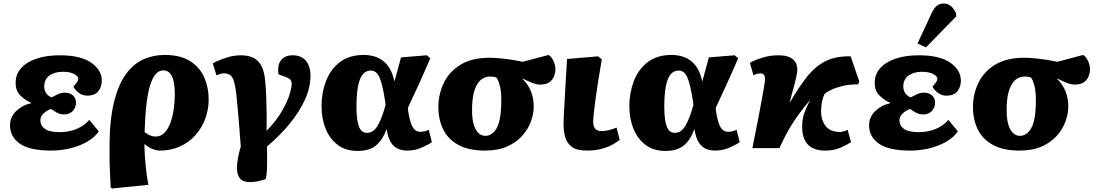

<svg xmlns="http://www.w3.org/2000/svg" viewBox="-20 -844 6254 1094"><path d="M272 14Q149 14 93 -25.5Q37 -65 37 -130Q37 -178 73 -212Q109 -246 158 -256V-258Q121 -274 95 -301Q69 -328 69 -371Q69 -421 100.5 -456Q132 -491 188.5 -510Q245 -529 321 -529Q439 -529 499.5 -487Q560 -445 560 -384Q560 -350 540.5 -324.5Q521 -299 477 -299Q451 -299 429.5 -315Q408 -331 398 -350Q413 -367 419.5 -376.5Q426 -386 426 -396Q426 -410 402 -422.5Q378 -435 338 -435Q291 -435 261.5 -413.5Q232 -392 232 -351Q232 -329 243.5 -312.5Q255 -296 274 -289Q290 -298 309.5 -307Q329 -316 348 -316Q379 -316 396 -300Q413 -284 413 -260Q413 -231 394.5 -211.5Q376 -192 346 -192Q323 -192 304.5 -202Q286 -212 271 -223Q248 -216 229 -198Q210 -180 210 -159Q210 -128 236 -109.5Q262 -91 320 -91Q373 -91 417 -109.5Q461 -128 489 -161L543 -95Q517 -59 474 -35Q431 -11 379 1.5Q327 14 272 14Z M619 230 611 225Q609 183 607 149.5Q605 116 604.5 80.5Q604 45 604 -3Q604 -157 629 -259.5Q654 -362 697.5 -421.5Q741 -481 797.5 -506Q854 -531 917 -531Q1008 -531 1063.5 -495.5Q1119 -460 1144 -402.5Q1169 -345 1169 -278Q1169 -220 1149.5 -167.5Q1130 -115 1093.5 -74Q1057 -33 1005.5 -9.5Q954 14 890 14Q872 14 848 4.5Q824 -5 804 -23H803Q803 15 806.5 59.5Q810 104 815 144Q820 184 826 209ZM866 -66Q897 -66 917.5 -87.5Q938 -109 951 -144.5Q964 -180 970 -222.5Q976 -265 976 -306Q976 -377 959.5 -410Q943 -443 910 -443Q862 -443 835.5 -358.5Q809 -274 804 -92Q835 -66 866 -66Z M1407 194Q1364 194 1347 172.5Q1330 151 1330 112Q1330 87 1337 51Q1344 15 1352 -8Q1348 -61 1345 -99Q1342 -137 1339.5 -169Q1337 -201 1333.5 -234.5Q1330 -268 1326 -313Q1320 -361 1311.5 -385Q1303 -409 1289.5 -417.5Q1276 -426 1255 -426Q1248 -426 1237.5 -423.5Q1227 -421 1214 -414L1192 -483Q1217 -497 1262 -513Q1307 -529 1354 -529Q1389 -529 1418.5 -517Q1448 -505 1467 -473Q1486 -441 1491 -383Q1495 -344 1497 -293.5Q1499 -243 1499.5 -191.5Q1500 -140 1499 -98Q1557 -159 1588 -213.5Q1619 -268 1630.5 -307.5Q1642 -347 1642 -364Q1642 -380 1635 -389Q1628 -398 1607 -406L1567 -420Q1559 -471 1580.5 -500Q1602 -529 1648 -529Q1695 -529 1722 -499Q1749 -469 1749 -411Q1749 -346 1718 -277Q1687 -208 1631 -139.5Q1575 -71 1501 -9Q1501 1 1501.5 18.5Q1502 36 1502 53Q1502 70 1502 79Q1502 112 1500 137.5Q1498 163 1494 176Q1472 185 1445.5 189.5Q1419 194 1407 194Z M2018 16Q1949 16 1903.5 -19Q1858 -54 1835 -111.5Q1812 -169 1812 -239Q1812 -315 1837.5 -382Q1863 -449 1916.5 -490Q1970 -531 2054 -531Q2090 -531 2125 -518.5Q2160 -506 2187 -473.5Q2214 -441 2227 -382H2228Q2236 -411 2245 -443.5Q2254 -476 2265 -517L2412 -529L2432 -512Q2398 -433 2365.5 -362Q2333 -291 2304 -229L2306 -209Q2317 -142 2332.5 -117.5Q2348 -93 2374 -93Q2386 -93 2397 -95.5Q2408 -98 2423 -104L2441 -34Q2420 -19 2381.5 -2.5Q2343 14 2301 14Q2273 14 2249.5 4.5Q2226 -5 2208.5 -31Q2191 -57 2183 -107H2182Q2160 -46 2122 -15Q2084 16 2018 16ZM2071 -87Q2109 -87 2133.5 -131Q2158 -175 2177 -246L2174 -270Q2159 -366 2142 -404Q2125 -442 2093 -442Q2050 -442 2030.5 -390.5Q2011 -339 2011 -236Q2011 -163 2024.5 -125Q2038 -87 2071 -87Z M2743 14Q2649 14 2589.5 -19.5Q2530 -53 2503 -111.5Q2476 -170 2478 -244Q2480 -315 2511.5 -377Q2543 -439 2607 -477Q2671 -515 2771 -515Q2799 -515 2836.5 -511Q2874 -507 2907.5 -501.5Q2941 -496 2959 -492L3106 -531Q3125 -518 3135 -493.5Q3145 -469 3145 -448Q3145 -434 3138.5 -413.5Q3132 -393 3113 -377.5Q3094 -362 3058 -362Q3036 -362 3009.5 -373Q2983 -384 2959 -396L2958 -394Q3023 -330 3021 -231Q3020 -192 3004 -149Q2988 -106 2954.5 -69Q2921 -32 2869 -9Q2817 14 2743 14ZM2746 -70Q2783 -70 2808 -110.5Q2833 -151 2836 -246Q2838 -316 2829 -351.5Q2820 -387 2808 -403Q2789 -408 2774 -408Q2726 -408 2699.5 -364.5Q2673 -321 2670 -241Q2667 -153 2688 -111.5Q2709 -70 2746 -70Z M3327 14Q3265 14 3236.5 -8.5Q3208 -31 3199.5 -65.5Q3191 -100 3191 -137Q3191 -153 3193 -195Q3195 -237 3199.5 -313Q3204 -389 3211 -508L3388 -523L3409 -506Q3385 -367 3372.5 -273.5Q3360 -180 3360 -149Q3360 -124 3371.5 -110.5Q3383 -97 3409 -97Q3427 -97 3451 -103Q3475 -109 3493 -117L3511 -47Q3434 14 3327 14Z M3772 16Q3703 16 3657.5 -19Q3612 -54 3589 -111.5Q3566 -169 3566 -239Q3566 -315 3591.5 -382Q3617 -449 3670.5 -490Q3724 -531 3808 -531Q3844 -531 3879 -518.5Q3914 -506 3941 -473.5Q3968 -441 3981 -382H3982Q3990 -411 3999 -443.5Q4008 -476 4019 -517L4166 -529L4186 -512Q4152 -433 4119.5 -362Q4087 -291 4058 -229L4060 -209Q4071 -142 4086.5 -117.5Q4102 -93 4128 -93Q4140 -93 4151 -95.5Q4162 -98 4177 -104L4195 -34Q4174 -19 4135.5 -2.5Q4097 14 4055 14Q4027 14 4003.5 4.5Q3980 -5 3962.5 -31Q3945 -57 3937 -107H3936Q3914 -46 3876 -15Q3838 16 3772 16ZM3825 -87Q3863 -87 3887.5 -131Q3912 -175 3931 -246L3928 -270Q3913 -366 3896 -404Q3879 -442 3847 -442Q3804 -442 3784.5 -390.5Q3765 -339 3765 -236Q3765 -163 3778.5 -125Q3792 -87 3825 -87Z M4682 14Q4543 14 4551 -139Q4553 -173 4564 -203Q4575 -233 4596 -274Q4565 -238 4537.5 -201.5Q4510 -165 4481.5 -117.5Q4453 -70 4421 0H4267Q4304 -184 4320 -272.5Q4336 -361 4338 -378Q4341 -407 4334 -416.5Q4327 -426 4311 -426Q4295 -426 4273 -415L4253 -486Q4278 -501 4322.5 -515Q4367 -529 4416 -529Q4472 -529 4499.5 -505Q4527 -481 4522 -433Q4520 -414 4508 -367.5Q4496 -321 4480 -263L4482 -262Q4534 -352 4581.5 -410.5Q4629 -469 4687 -497Q4745 -525 4827 -523L4876 -380L4869 -363Q4823 -364 4784.5 -355Q4746 -346 4718 -333Q4690 -320 4678 -308Q4668 -286 4664.5 -268.5Q4661 -251 4659 -225Q4655 -167 4681.5 -129.5Q4708 -92 4767 -92Q4782 -92 4810 -104L4829 -34Q4805 -18 4768 -2Q4731 14 4682 14Z M5167 14Q5044 14 4988 -25.5Q4932 -65 4932 -130Q4932 -178 4968 -212Q5004 -246 5053 -256V-258Q5016 -274 4990 -301Q4964 -328 4964 -371Q4964 -421 4995.5 -456Q5027 -491 5083.5 -510Q5140 -529 5216 -529Q5334 -529 5394.5 -487Q5455 -445 5455 -384Q5455 -350 5435.5 -324.5Q5416 -299 5372 -299Q5346 -299 5324.5 -315Q5303 -331 5293 -350Q5308 -367 5314.5 -376.5Q5321 -386 5321 -396Q5321 -410 5297 -422.5Q5273 -435 5233 -435Q5186 -435 5156.5 -413.5Q5127 -392 5127 -351Q5127 -329 5138.5 -312.5Q5150 -296 5169 -289Q5185 -298 5204.5 -307Q5224 -316 5243 -316Q5274 -316 5291 -300Q5308 -284 5308 -260Q5308 -231 5289.5 -211.5Q5271 -192 5241 -192Q5218 -192 5199.5 -202Q5181 -212 5166 -223Q5143 -216 5124 -198Q5105 -180 5105 -159Q5105 -128 5131 -109.5Q5157 -91 5215 -91Q5268 -91 5312 -109.5Q5356 -128 5384 -161L5438 -95Q5412 -59 5369 -35Q5326 -11 5274 1.5Q5222 14 5167 14ZM5256 -574 5208 -596 5287 -766Q5301 -796 5316.5 -810Q5332 -824 5358 -824Q5383 -824 5400 -808Q5417 -792 5428 -767V-750Z M5789 14Q5695 14 5635.5 -19.5Q5576 -53 5549 -111.5Q5522 -170 5524 -244Q5526 -315 5557.5 -377Q5589 -439 5653 -477Q5717 -515 5817 -515Q5845 -515 5882.5 -511Q5920 -507 5953.5 -501.5Q5987 -496 6005 -492L6152 -531Q6171 -518 6181 -493.5Q6191 -469 6191 -448Q6191 -434 6184.5 -413.5Q6178 -393 6159 -377.5Q6140 -362 6104 -362Q6082 -362 6055.5 -373Q6029 -384 6005 -396L6004 -394Q6069 -330 6067 -231Q6066 -192 6050 -149Q6034 -106 6000.5 -69Q5967 -32 5915 -9Q5863 14 5789 14ZM5792 -70Q5829 -70 5854 -110.5Q5879 -151 5882 -246Q5884 -316 5875 -351.5Q5866 -387 5854 -403Q5835 -408 5820 -408Q5772 -408 5745.5 -364.5Q5719 -321 5716 -241Q5713 -153 5734 -111.5Q5755 -70 5792 -70Z"/></svg>

Font: Literata 12pt ExtraBold
Style: Italic
Weight: 800
Italic angle: -2°
Designer: Latin by Veronika Burian and Jose Scaglione. Greek by Irene Vlachou. Cyrillic by Vera Evstafieva
Foundry: TypeTogether
Version: Version 3.002